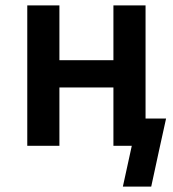

<svg xmlns="http://www.w3.org/2000/svg" viewBox="-20 -540 640 711"><path d="M540 151H435L468 0H400V-216H200V0H81V-520H200V-317H400V-520H519V-101H595L569 17Z"/></svg>

Font: Zed Sans Extended
Style: Bold
Weight: 700
Width: 7
Designer: Belleve Invis
Foundry: Belleve Invis
Version: Version 1.0.0; ttfautohint (v1.8.4)